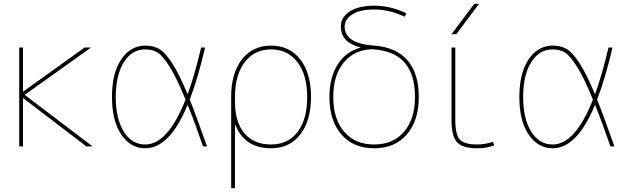

<svg xmlns="http://www.w3.org/2000/svg" viewBox="-20 -770 3308 1010"><path d="M101 -253V0H81V-520H101V-289H103L425 -520H459L110 -271L467 0H434L103 -253Z M956 -246Q910 -359 873 -418Q836 -477 809 -493.5Q782 -510 744 -510Q673 -510 631 -442Q589 -374 589 -260Q589 -146 631 -78Q673 -10 744 -10Q863 -10 956 -246ZM967 -219Q873 10 744 10Q667 10 618 -62Q569 -134 569 -260Q569 -386 618 -458Q667 -530 744 -530Q787 -530 817.5 -512.5Q848 -495 885 -438.5Q922 -382 967 -274Q1003 -372 1038 -520H1059Q1021 -357 978 -246Q1008 -173 1069 0H1048Q1007 -120 967 -219Z M1216 -260V-235Q1216 -128 1265.5 -69Q1315 -10 1406 -10Q1495 -10 1545.5 -76Q1596 -142 1596 -260Q1596 -375 1545 -442.5Q1494 -510 1406 -510Q1318 -510 1267 -442.5Q1216 -375 1216 -260ZM1406 10Q1266 10 1218 -114H1216V220H1196V-260Q1196 -385 1252.5 -457.5Q1309 -530 1406 -530Q1503 -530 1559.5 -457.5Q1616 -385 1616 -260Q1616 -135 1559.5 -62.5Q1503 10 1406 10Z M1935 -511Q1841 -507 1787 -439.5Q1733 -372 1733 -260Q1733 -144 1790.5 -77Q1848 -10 1948 -10Q2048 -10 2105.5 -77Q2163 -144 2163 -260Q2163 -495 1947 -510Q1945 -510 1941 -510.5Q1937 -511 1935 -511ZM1878 -520Q1773 -546 1773 -630Q1773 -679 1819.5 -709.5Q1866 -740 1948 -740Q2035 -740 2118 -700L2109 -682Q2029 -720 1948 -720Q1874 -720 1833.5 -694.5Q1793 -669 1793 -630Q1793 -541 1948 -530Q2063 -522 2123 -453.5Q2183 -385 2183 -260Q2183 -135 2120 -62.5Q2057 10 1948 10Q1839 10 1776 -62.5Q1713 -135 1713 -260Q1713 -363 1756.5 -431Q1800 -499 1878 -520Z M2375 -520V-140Q2375 -60 2399.5 -35Q2424 -10 2490 -10Q2533 -10 2573 -24L2580 -5Q2538 10 2490 10Q2413 10 2384 -22Q2355 -54 2355 -140V-520ZM2380 -590H2355L2475 -750H2500Z M3099 -246Q3053 -359 3016 -418Q2979 -477 2952 -493.5Q2925 -510 2887 -510Q2816 -510 2774 -442Q2732 -374 2732 -260Q2732 -146 2774 -78Q2816 -10 2887 -10Q3006 -10 3099 -246ZM3110 -219Q3016 10 2887 10Q2810 10 2761 -62Q2712 -134 2712 -260Q2712 -386 2761 -458Q2810 -530 2887 -530Q2930 -530 2960.5 -512.5Q2991 -495 3028 -438.5Q3065 -382 3110 -274Q3146 -372 3181 -520H3202Q3164 -357 3121 -246Q3151 -173 3212 0H3191Q3150 -120 3110 -219Z"/></svg>

Font: M PLUS 1p Thin
Style: Regular
Weight: 250
Version: Version 1.062